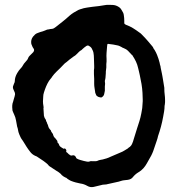

<svg xmlns="http://www.w3.org/2000/svg" viewBox="-20 -741 730 791"><path d="M366 29Q352 32 340 25Q333 21 326 18.5Q319 16 311 15Q301 13 291.5 10.5Q282 8 272 4Q268 2 264.5 0Q261 -2 257 -5Q254 -9 249 -10Q242 -13 234 -20Q232 -22 231 -24Q227 -28 222.5 -31Q218 -34 213 -37Q200 -45 184 -56Q181 -58 179 -61Q175 -66 169.5 -70Q164 -74 159 -78L132 -96Q131 -97 129 -97.5Q127 -98 125 -99Q112 -105 104 -116Q96 -126 89 -137Q82 -148 76 -158Q74 -160 72 -164Q68 -169 65 -175Q62 -181 60 -186Q58 -191 56 -197L53 -212Q50 -220 49 -228.5Q48 -237 46 -245Q45 -251 43 -257.5Q41 -264 38 -270Q36 -273 35 -276.5Q34 -280 32 -284Q31 -286 31 -291Q30 -299 30.5 -307Q31 -315 34 -322L37 -333Q39 -338 40 -343Q41 -348 42 -352Q42 -359 40 -362Q39 -364 38 -366.5Q37 -369 36 -371Q31 -381 35 -389L38 -397Q41 -402 41 -407Q41 -423 51 -440Q58 -452 65 -459Q71 -465 74 -471Q78 -479 85 -486Q94 -495 96 -502Q98 -507 101 -510L117 -526Q124 -535 117 -543Q114 -547 112.5 -551.5Q111 -556 109 -560Q106 -577 116 -590Q120 -595 124.5 -599Q129 -603 135 -605Q138 -606 140.5 -607Q143 -608 146 -609Q151 -610 156.5 -612Q162 -614 167 -616Q171 -618 174 -619Q177 -620 181 -620Q185 -621 188 -621.5Q191 -622 194 -622Q202 -623 210 -630Q224 -641 238.5 -652.5Q253 -664 266 -676Q274 -683 283.5 -689Q293 -695 303 -700Q310 -703 318 -705Q323 -707 329 -708Q335 -709 340 -710L361 -713Q375 -714 387.5 -716Q400 -718 413 -720Q415 -720 417 -720.5Q419 -721 420 -721H433Q440 -721 446 -720.5Q452 -720 458 -718Q466 -715 472 -710.5Q478 -706 482 -698Q489 -688 490 -679Q491 -673 491.5 -667Q492 -661 492 -655V-646Q492 -643 495 -641L501 -638Q515 -633 528 -625Q541 -617 553 -608Q561 -603 565 -598Q572 -591 578 -584.5Q584 -578 590 -571Q594 -566 598 -561.5Q602 -557 606 -552Q609 -549 610 -547Q612 -541 617 -535Q623 -525 627 -515Q630 -507 633 -498.5Q636 -490 638 -481Q638 -478 640 -472Q641 -469 641.5 -466.5Q642 -464 642 -462Q643 -456 644.5 -450Q646 -444 647 -438Q648 -433 649 -427.5Q650 -422 651 -416Q652 -407 654 -397.5Q656 -388 657 -379V-374Q657 -363 658.5 -351.5Q660 -340 660 -329Q660 -325 660 -320Q660 -315 659 -310Q658 -308 658 -305Q658 -293 656 -281.5Q654 -270 652 -259Q645 -220 631 -180Q630 -176 629 -171.5Q628 -167 626 -162L611 -118Q610 -114 607.5 -109.5Q605 -105 603 -100L585 -68Q579 -57 570.5 -47.5Q562 -38 550 -31Q538 -24 528 -12Q521 -2 506 0Q499 1 492.5 1.5Q486 2 480 4L470 7Q469 7 468.5 7.5Q468 8 466 8Q455 10 443.5 13Q432 16 421 18Q419 19 415 19Q409 19 403 20Q397 21 391 23ZM339 -75Q345 -74 350 -76Q354 -78 358 -77H366Q371 -77 375 -77Q379 -77 383 -79Q386 -81 394.5 -82.5Q403 -84 403 -84Q411 -86 419 -88.5Q427 -91 435 -95L477 -113Q485 -116 492 -120.5Q499 -125 506 -129Q511 -134 515 -136Q521 -141 524 -148Q526 -153 528 -158Q530 -163 531 -168Q535 -179 538 -190.5Q541 -202 545 -213Q550 -228 554.5 -242.5Q559 -257 562 -273Q563 -278 564 -284Q565 -290 566 -296Q567 -303 567 -310Q567 -317 568 -324V-331Q568 -338 567.5 -345Q567 -352 567 -359Q566 -377 563 -395Q560 -413 556 -431Q554 -439 552.5 -446.5Q551 -454 549 -461Q546 -475 540 -487.5Q534 -500 526 -512Q525 -515 523 -515Q516 -523 508 -531Q500 -539 489 -543Q485 -544 481 -547Q477 -549 473 -551Q469 -553 464 -554Q447 -558 427 -560Q426 -561 424 -560Q422 -559 422 -557Q422 -555 421.5 -552.5Q421 -550 421 -548Q420 -536 419 -523.5Q418 -511 419 -498Q419 -493 419 -487.5Q419 -482 418 -477V-463Q417 -459 417 -454.5Q417 -450 416 -446V-440Q415 -433 415 -426.5Q415 -420 413 -412Q412 -410 412 -406Q414 -396 412 -385V-367Q411 -360 409 -352.5Q407 -345 399 -340Q397 -339 392 -340Q387 -341 385 -342Q378 -345 376 -350Q375 -353 373.5 -356Q372 -359 372 -362Q371 -370 369.5 -378.5Q368 -387 368 -396Q368 -406 368 -416Q368 -426 367 -436V-452Q368 -456 368 -460.5Q368 -465 368 -469Q368 -477 367.5 -485Q367 -493 367 -501Q367 -507 366.5 -512.5Q366 -518 365 -524Q364 -528 363 -531Q362 -534 360 -537Q357 -546 348 -551Q342 -556 335 -551Q331 -548 327.5 -545.5Q324 -543 320 -539L316 -535Q310 -532 305.5 -527.5Q301 -523 296 -518Q293 -515 290 -512.5Q287 -510 283 -508Q277 -504 275 -502Q270 -498 265 -494.5Q260 -491 255 -486Q253 -484 251 -483Q249 -482 247 -480Q245 -478 243 -476Q236 -469 228.5 -461Q221 -453 213 -446Q208 -441 203 -435.5Q198 -430 194 -424Q193 -421 189 -417L182 -408Q175 -397 170 -385Q165 -373 161 -360Q158 -351 158 -342Q157 -333 157 -323.5Q157 -314 159 -304Q159 -302 159.5 -299.5Q160 -297 159 -295Q159 -287 160 -279.5Q161 -272 161 -264Q162 -262 162.5 -259.5Q163 -257 164 -255Q166 -252 168 -249Q170 -246 170 -242Q170 -241 172 -239Q174 -235 174 -233Q178 -226 179 -220Q181 -213 185 -209L190 -203Q190 -200 192 -197.5Q194 -195 195 -193Q199 -189 199 -185Q201 -178 205 -174Q207 -172 209 -170Q211 -168 212 -166Q217 -161 217 -156Q217 -153 218 -152Q221 -151 222 -148Q223 -145 224 -143Q224 -142 224.5 -142Q225 -142 225 -141Q225 -139 234 -133Q243 -127 244 -128L246 -130Q246 -130 246.5 -130Q247 -130 247 -129H248Q255 -124 253 -117Q251 -117 254 -114L257 -112L258 -111Q262 -106 270 -101Q272 -100 275 -100L279 -101Q288 -103 293 -93Q293 -91 296 -88Q303 -84 310.5 -82Q318 -80 325 -78Q329 -77 332 -76.5Q335 -76 339 -75Z"/></svg>

Font: Lacquer
Style: Regular
Weight: 400
Designer: Eli Block, Niki Polyocan
Version: Version 1.100